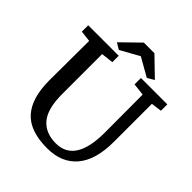

<svg xmlns="http://www.w3.org/2000/svg" viewBox="-252 -1101 1277 1277"><g transform="rotate(45 387.0 -462.0)"><path d="M588 -814 540 -786 410 -860 277 -786 232 -813 360 -938H460ZM761 -698 686 -688V-332Q686 -160 612 -73Q538 14 402 14Q240 14 166.5 -68Q93 -150 93 -317L95 -689L17 -698V-758H304V-698L218 -688V-313Q218 -174 270 -112Q322 -50 420 -50Q600 -50 600 -332L599 -688L513 -698V-758H761Z"/></g></svg>

Font: Martel
Style: Bold
Weight: 700
Designer: Dan Reynolds
Foundry: Dan Reynolds
Version: Version 1.001; ttfautohint (v1.1) -l 5 -r 5 -G 72 -x 0 -D la